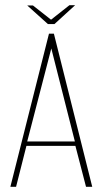

<svg xmlns="http://www.w3.org/2000/svg" viewBox="-20 -721 396 741"><path d="M20 0 169 -591H188L336 0H312L271 -158H82L42 0ZM85 -175H269L178 -534ZM165 -628 85 -700H107L177 -645L248 -701H270L190 -628Z"/></svg>

Font: Alumni Sans Thin
Style: Regular
Weight: 100
Designer: Robert E. Leuschke
Foundry: Robert E. Leuschke
Version: Version 1.018